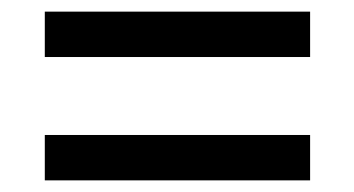

<svg xmlns="http://www.w3.org/2000/svg" viewBox="-20 -522 609 330"><path d="M57 -424V-502H513V-424ZM57 -212V-290H513V-212Z"/></svg>

Font: Noto Serif Ethiopic Black
Style: Regular
Weight: 900
Designer: Monotype Design Team
Foundry: Monotype Imaging Inc.
Version: Version 2.102; ttfautohint (v1.8.4.7-5d5b)